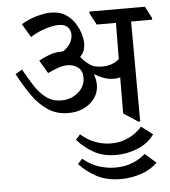

<svg xmlns="http://www.w3.org/2000/svg" viewBox="-62 -688 938 1062"><g transform="rotate(-5 407.5 -157.5)"><path d="M309 -71Q244 -71 195.5 -103.5Q147 -136 109 -190.5Q71 -245 36 -311L74 -333Q100 -286 127.5 -242.5Q155 -199 191 -171.5Q227 -144 279 -144Q312 -144 341.5 -158.5Q371 -173 390 -199Q409 -225 409 -260Q409 -297 384.5 -316Q360 -335 327 -335Q299 -335 269 -323.5Q239 -312 216 -301L173 -374Q200 -389 232.5 -401Q265 -413 299 -413Q304 -413 308 -413Q335 -430 349 -453.5Q363 -477 363 -501Q363 -527 347 -544Q331 -561 296 -561Q268 -561 224 -547.5Q180 -534 139 -508L95 -583Q139 -609 183.5 -621Q228 -633 260 -633Q306 -633 338 -613.5Q370 -594 390 -564Q410 -534 419.5 -502.5Q429 -471 429 -447Q429 -431 424 -413Q419 -395 400 -374Q406 -369 413 -360Q430 -341 452.5 -326Q475 -311 519 -311Q574 -311 612 -344L614 -545H507L473 -610V-620H781L815 -555V-545H698L700 10H690L610 -42L611 -243Q603 -240 594 -239Q585 -238 575 -238Q547 -238 519.5 -248Q492 -258 472 -271L468 -269Q474 -255 476.5 -240.5Q479 -226 479 -213Q479 -172 456.5 -140Q434 -108 396 -89.5Q358 -71 309 -71ZM337 80 362 52Q404 88 446.5 102.5Q489 117 529 117Q573 117 607 104Q641 91 665 73Q689 55 702 39L765 87Q730 136 671.5 159.5Q613 183 552 183Q480 183 428.5 154Q377 125 337 80ZM337 215 362 187Q404 223 450.5 237.5Q497 252 540 252Q585 252 618 241.5Q651 231 674 216.5Q697 202 709 191L770 245Q733 282 678.5 300Q624 318 568 318Q487 318 431 287.5Q375 257 337 215Z"/></g></svg>

Font: Tiro Devanagari Hindi
Style: Regular
Weight: 400
Designer: Devanagari: John Hudson & Fiona Ross. Latin: John Hudson.
Foundry: Tiro Typeworks Ltd.
Version: Version 1.52